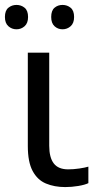

<svg xmlns="http://www.w3.org/2000/svg" viewBox="-31 -750 397 780"><path d="M169 -536V-158Q169 -110 187.5 -86Q206 -62 246 -62Q268 -62 291.5 -65.5Q315 -69 328 -73V-6Q314 1 287 5.5Q260 10 234 10Q190 10 155.5 -4.5Q121 -19 101.5 -55.5Q82 -92 82 -157V-536ZM-11 -681Q-11 -707 3 -718.5Q17 -730 36 -730Q55 -730 69 -718.5Q83 -707 83 -681Q83 -656 69 -643.5Q55 -631 36 -631Q17 -631 3 -643.5Q-11 -656 -11 -681ZM177 -681Q177 -707 190.5 -718.5Q204 -730 223 -730Q242 -730 256 -718.5Q270 -707 270 -681Q270 -656 256 -643.5Q242 -631 223 -631Q204 -631 190.5 -643.5Q177 -656 177 -681Z"/></svg>

Font: Noto IKEA Latin
Style: Regular
Weight: 400
Designer: Monotype Design Team
Foundry: Monotype Imaging Inc.
Version: Version 1.0